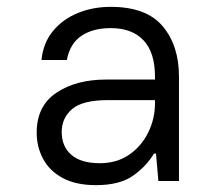

<svg xmlns="http://www.w3.org/2000/svg" viewBox="-20 -528 640 560"><path d="M260 12Q201 12 162.5 -9Q124 -30 105.5 -65Q87 -100 87 -141Q87 -219 144.5 -257.5Q202 -296 290 -296H432V-305Q432 -375 398.5 -410.5Q365 -446 303 -446Q251 -446 217.5 -423.5Q184 -401 175 -353H101Q106 -403 134.5 -437.5Q163 -472 207 -490Q251 -508 303 -508Q407 -508 454.5 -451.5Q502 -395 502 -305V0H442L435 -80H429Q407 -43 368 -15.5Q329 12 260 12ZM271 -52Q321 -52 357 -77Q393 -102 412.5 -142Q432 -182 432 -226V-236H295Q221 -236 190.5 -210Q160 -184 160 -143Q160 -101 188 -76.5Q216 -52 271 -52Z"/></svg>

Font: DM Mono Light
Style: Regular
Weight: 300
Designer: Colophon Foundry
Foundry: Colophon Foundry
Version: Version 1.000; ttfautohint (v1.8.2.53-6de2)